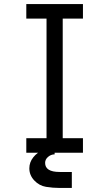

<svg xmlns="http://www.w3.org/2000/svg" viewBox="-20 -755 540 949"><path d="M110 0V-72H210V-663H110V-735H390V-663H290V-72H390V0ZM275 174Q241 174 207.5 168.5Q174 163 149.5 137Q125 111 125 77Q125 47 144.5 22.5Q164 -2 192 -12.5Q220 -23 250 -23V8Q232 8 217.5 20.5Q203 33 203 50Q203 95 275 95H335V174Z"/></svg>

Font: Iosevka SS08
Style: Regular
Weight: 400
Monospace: yes
Designer: Belleve Invis
Foundry: Belleve Invis
Version: 2.1.0; ttfautohint (v1.8.2)